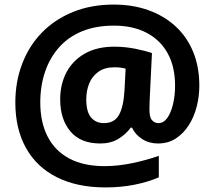

<svg xmlns="http://www.w3.org/2000/svg" viewBox="-20 -739 938 839"><path d="M851 -364Q851 -318 839.5 -273Q828 -228 805 -192Q782 -156 748.5 -134Q715 -112 670 -112Q631 -112 601 -131.5Q571 -151 557 -181H551Q530 -152 497 -132Q464 -112 418 -112Q332 -112 287.5 -165Q243 -218 243 -305Q243 -371 270.5 -423Q298 -475 351 -505Q404 -535 479 -535Q526 -535 571 -526Q616 -517 644 -507L634 -302Q634 -292 633.5 -281Q633 -270 633 -260Q633 -226 644.5 -213.5Q656 -201 672 -201Q695 -201 711 -223.5Q727 -246 736 -283.5Q745 -321 745 -365Q745 -447 713 -505.5Q681 -564 621 -595.5Q561 -627 478 -627Q399 -627 339 -602.5Q279 -578 238.5 -532.5Q198 -487 177 -425.5Q156 -364 156 -291Q156 -205 188 -142.5Q220 -80 282.5 -46.5Q345 -13 437 -13Q495 -13 557.5 -26Q620 -39 674 -58V36Q625 57 566 68.5Q507 80 441 80Q317 80 228.5 35.5Q140 -9 93.5 -92.5Q47 -176 47 -291Q47 -382 77 -460.5Q107 -539 163 -596.5Q219 -654 298.5 -686.5Q378 -719 477 -719Q560 -719 628.5 -694.5Q697 -670 747 -624Q797 -578 824 -512.5Q851 -447 851 -364ZM357 -305Q357 -250 378 -225.5Q399 -201 434 -201Q480 -201 500 -237Q520 -273 524 -344L529 -439Q518 -442 506 -443.5Q494 -445 480 -445Q437 -445 409.5 -425Q382 -405 369.5 -373.5Q357 -342 357 -305Z"/></svg>

Font: Noto Sans Lao UI
Style: Regular
Weight: 400
Designer: Monotype Design Team
Foundry: Monotype Imaging Inc.
Version: Version 2.000